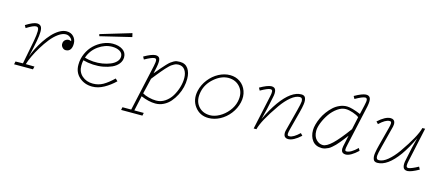

<svg xmlns="http://www.w3.org/2000/svg" viewBox="-52 -1158 4300 1871"><g transform="rotate(15 2098.5 -222.0)"><path d="M584 -345.7Q584.5 -307.6 569.6 -285.6Q554.7 -263.7 524.4 -262.7Q504.9 -262.2 490 -277.6Q475.1 -293 474.6 -311.5Q473.6 -343.8 498.8 -359.4Q523.9 -375 551.8 -361.3Q553.2 -377.9 532.5 -395.5Q511.7 -413.1 485.8 -412.6Q451.7 -412.1 412.1 -383.8Q372.6 -355.5 337.9 -311.8Q303.2 -268.1 271.2 -216.1Q239.3 -164.1 216.8 -116Q194.3 -67.9 183.6 -31.2L271 -29.8L264.2 0H73.7L80.1 -29.8L154.8 -31.2Q188.5 -199.7 200.9 -269Q213.4 -338.4 212.9 -371.6Q212.9 -394 207 -403.1Q201.2 -412.1 188 -412.6Q159.2 -413.1 90.8 -369.6L76.2 -396Q150.4 -442.9 188 -442.9Q214.8 -442.4 227.8 -426Q240.7 -409.7 240.2 -371.6Q240.2 -335.9 229.2 -276.6Q218.3 -217.3 193.4 -110.4Q207.5 -150.9 229.7 -195.1Q252 -239.3 281.7 -283.7Q311.5 -328.1 344 -363.3Q376.5 -398.4 413.8 -420.7Q451.2 -442.9 485.8 -442.9Q530.3 -443.4 556.9 -415Q583.5 -386.7 584 -345.7Z M1118.2 -554.2 804.7 -479 799.8 -499 1109.4 -591.8ZM952.6 -442.9Q1014.2 -442.9 1053.2 -416.5Q1092.3 -390.1 1091.8 -341.8Q1091.3 -305.2 1067.6 -275.6Q1043.9 -246.1 1004.9 -228.5Q965.8 -210.9 917.5 -202.1Q869.1 -193.4 816.4 -196.3Q763.7 -199.2 715.8 -212.4Q710 -186 710 -157.2Q709.5 -93.8 753.2 -55.2Q796.9 -16.6 862.3 -16.6Q918.5 -16.6 964.6 -42.7Q1010.7 -68.8 1066.4 -122.6L1089.4 -100.6Q1040 -52.2 981.2 -19.5Q922.4 13.2 863.8 13.2Q786.6 13.2 733.2 -33.9Q679.7 -81.1 680.2 -158.2Q680.2 -218.3 704.3 -272Q728.5 -325.7 767.1 -362.5Q805.7 -399.4 854.5 -420.9Q903.3 -442.4 952.6 -442.9ZM724.1 -241.7Q764.2 -228.5 811.5 -225.6Q858.9 -222.7 902.3 -230Q945.8 -237.3 981.9 -252Q1018.1 -266.6 1039.8 -290.3Q1061.5 -314 1061.5 -341.8Q1061.5 -376.5 1030.8 -394.5Q1000 -412.6 953.6 -412.6Q881.8 -412.1 816.2 -365.5Q750.5 -318.8 724.1 -241.7Z M1740.2 -298.8Q1740.7 -258.3 1730.5 -215.1Q1720.2 -171.9 1699.2 -131.1Q1678.2 -90.3 1650.1 -57.9Q1622.1 -25.4 1583 -5.9Q1543.9 13.7 1500.5 13.2Q1435.1 13.2 1355 -20.5L1321.8 130.9H1417L1411.1 159.7H1196.3L1202.1 130.9H1290.5L1393.6 -335.9Q1403.3 -381.8 1400.1 -397.7Q1397 -413.6 1380.4 -412.6Q1352.5 -411.1 1283.2 -372.1L1269 -398.4Q1343.3 -440.9 1381.8 -442.9Q1416 -443.8 1425.8 -419.7Q1435.5 -395.5 1423.8 -335L1409.2 -266.6Q1444.3 -308.6 1463.1 -330.6Q1481.9 -352.5 1503.9 -376Q1525.9 -399.4 1538.3 -408.9Q1550.8 -418.5 1567.1 -427.7Q1583.5 -437 1597.4 -439.2Q1611.3 -441.4 1629.9 -441.4Q1684.6 -441.4 1712.4 -401.6Q1740.2 -361.8 1740.2 -298.8ZM1362.3 -51.8Q1387.2 -36.6 1426.8 -26.6Q1466.3 -16.6 1500.5 -16.6Q1548.8 -16.1 1590.1 -43.9Q1631.3 -71.8 1657 -114.7Q1682.6 -157.7 1697 -207Q1711.4 -256.3 1710.4 -301.3Q1709.5 -350.1 1687.7 -380.6Q1666 -411.1 1625 -411.6Q1613.3 -411.6 1602.5 -409.4Q1591.8 -407.2 1579.3 -400.1Q1566.9 -393.1 1557.1 -386.7Q1547.4 -380.4 1531.7 -364.7Q1516.1 -349.1 1505.9 -338.1Q1495.6 -327.1 1474.6 -302Q1453.6 -276.9 1440.4 -260.3Q1427.2 -243.7 1399.4 -209Z M2037.6 15.6Q1950.2 15.6 1899.2 -51.8Q1848.1 -119.1 1868.7 -213.4Q1883.3 -277.3 1924.6 -330.3Q1965.8 -383.3 2022 -413.1Q2078.1 -442.9 2136.2 -442.9Q2193.4 -442.9 2237.3 -412.4Q2281.2 -381.8 2300.3 -328.6Q2319.3 -275.4 2305.2 -213.4Q2290.5 -149.4 2249.3 -96.4Q2208 -43.5 2151.9 -13.9Q2095.7 15.6 2037.6 15.6ZM2043.5 -14.2Q2089.8 -14.2 2138.9 -41.3Q2188 -68.4 2225.1 -114.7Q2262.2 -161.1 2273.9 -213.4Q2293 -299.8 2249.3 -355.7Q2205.6 -411.6 2127.4 -412.6Q2053.7 -411.6 1985.1 -352.5Q1916.5 -293.5 1899.4 -213.4Q1880.4 -124.5 1923.1 -69.8Q1965.8 -15.1 2043.5 -14.2Z M2967.3 -54.2Q2893.6 13.2 2841.3 13.2Q2823.7 13.2 2812.7 5.6Q2801.8 -2 2798.3 -13.7Q2794.9 -25.4 2794.9 -37.4Q2794.9 -49.3 2797.9 -61L2854.5 -279.8Q2873.5 -353 2874.5 -374.5Q2875.5 -412.6 2847.2 -412.6Q2806.2 -412.1 2758.5 -373Q2710.9 -334 2665.5 -269.5Q2540 -89.8 2518.6 0H2490.7L2564.9 -343.8Q2568.4 -360.4 2569.8 -370.1Q2571.3 -379.9 2571 -391.4Q2570.8 -402.8 2565.2 -408Q2559.6 -413.1 2549.3 -412.6Q2521.5 -411.1 2452.1 -371.6L2437.5 -397.9Q2512.7 -440.4 2550.8 -442.4Q2587.4 -443.4 2596.2 -415Q2605 -386.7 2593.3 -338.9Q2567.9 -209.5 2541 -109.4Q2588.4 -211.9 2645 -291.5Q2752.9 -441.4 2855.5 -441.4Q2871.6 -441.4 2882.1 -435.1Q2892.6 -428.7 2897 -416.3Q2901.4 -403.8 2902.6 -389.2Q2903.8 -374.5 2900.9 -353.5Q2897.9 -332.5 2893.8 -314.2Q2889.6 -295.9 2883.3 -271L2834 -83Q2826.2 -53.7 2825.9 -38.8Q2825.7 -23.9 2830.6 -20Q2835.4 -16.1 2846.2 -16.6Q2885.3 -17.1 2946.8 -75.7Z M3529.8 -81.5 3543.9 -56.6Q3470.7 12.7 3421.9 13.2Q3403.8 13.2 3392.8 6.1Q3381.8 -1 3378.7 -12.7Q3375.5 -24.4 3375.5 -35.4Q3375.5 -46.4 3378.4 -58.6L3402.3 -171.4Q3380.4 -142.6 3369.4 -128.4Q3358.4 -114.3 3338.9 -90.6Q3319.3 -66.9 3307.6 -55.2Q3295.9 -43.5 3278.1 -27.8Q3260.3 -12.2 3246.1 -5.1Q3231.9 2 3214.8 7.6Q3197.8 13.2 3180.7 13.2Q3116.7 12.7 3084.7 -29.8Q3052.7 -72.3 3053.2 -134.3Q3053.2 -160.2 3062 -193.1Q3070.8 -226.1 3086.7 -260.7Q3102.5 -295.4 3126.7 -328.4Q3150.9 -361.3 3179.2 -387.2Q3207.5 -413.1 3243.7 -428.5Q3279.8 -443.8 3317.4 -442.9Q3363.3 -441.9 3454.1 -404.3L3475.1 -494.6Q3486.3 -540.5 3482.7 -557.1Q3479 -573.7 3461.9 -572.8Q3434.1 -571.3 3364.7 -531.7L3350.1 -558.1Q3425.3 -600.6 3462.9 -602.5Q3496.6 -603.5 3507.1 -579.1Q3517.6 -554.7 3505.9 -495.1L3414.6 -83Q3405.8 -44.9 3407 -31.5Q3408.2 -18.1 3421.9 -18.1Q3464.8 -18.1 3529.8 -81.5ZM3445.8 -369.6Q3424.8 -386.7 3384 -400.6Q3343.3 -414.6 3311 -415Q3270 -416 3227.5 -386Q3185.1 -356 3154.5 -312.3Q3124 -268.6 3104.7 -220Q3085.4 -171.4 3085.4 -135.7Q3085.9 -79.6 3115.5 -48.8Q3145 -18.1 3182.6 -18.1Q3220.2 -18.1 3275.6 -70.3Q3331.1 -122.6 3418 -241.2Z M3628.9 -376Q3702.1 -442.9 3754.9 -442.9Q3772.5 -442.9 3783.4 -435.3Q3794.4 -427.7 3797.9 -416Q3801.3 -404.3 3801 -392.3Q3800.8 -380.4 3797.9 -368.7L3741.7 -150.4Q3722.7 -76.7 3721.7 -55.2Q3719.7 -16.6 3749 -17.1Q3789.6 -17.6 3836.9 -56.9Q3884.3 -96.2 3930.2 -160.6Q4056.6 -341.3 4077.6 -429.7H4105.5L4031.2 -85.9Q4027.8 -69.3 4026.4 -59.6Q4024.9 -49.8 4025.1 -38.3Q4025.4 -26.9 4031 -22Q4036.6 -17.1 4046.9 -17.6Q4059.6 -18.6 4086.7 -29.8Q4113.8 -41 4144 -58.1L4158.2 -31.7Q4083 10.7 4045.4 12.7Q4008.8 13.7 3999.8 -14.9Q3990.7 -43.5 4002.4 -91.3Q4027.8 -220.7 4054.7 -320.8Q4006.3 -216.3 3951.2 -138.7Q3842.8 11.7 3740.2 11.7Q3724.1 11.7 3713.6 5.4Q3703.1 -1 3698.7 -13.4Q3694.3 -25.9 3693.1 -40.3Q3691.9 -54.7 3695.1 -75.9Q3698.2 -97.2 3702.4 -115.5Q3706.5 -133.8 3712.9 -158.7L3762.2 -347.2Q3770 -376.5 3770.3 -391.1Q3770.5 -405.8 3765.6 -409.7Q3760.7 -413.6 3750 -413.1Q3710.4 -412.6 3649.4 -354.5Z"/></g></svg>

Font: Compagnon Light Italic
Style: Regular
Weight: 400
Italic angle: -12°
Designer: Valentin Papon
Foundry: Velvetyne Type Foundry
Version: Version 1.000;PS 001.000;hotconv 1.0.88;makeotf.lib2.5.64775